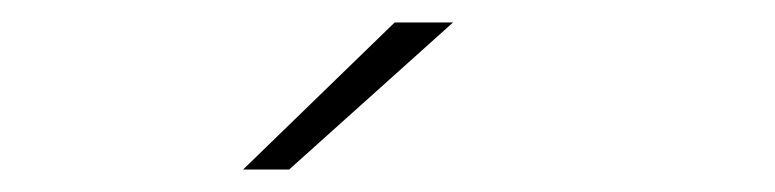

<svg xmlns="http://www.w3.org/2000/svg" viewBox="-20 -720 690 171"><path d="M237.5 -569H196.5L331.5 -700H383.5Z"/></svg>

Font: Trispace Thin Thin
Style: Regular
Weight: 250
Version: Version 1.210